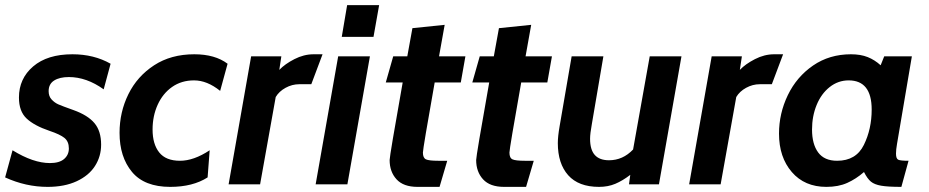

<svg xmlns="http://www.w3.org/2000/svg" viewBox="-33 -720 3629 750"><path d="M-13 -27 16 -133Q97 -83 162 -83Q199 -83 217.5 -99Q236 -115 236 -140Q236 -167 219 -181Q202 -195 160 -209Q101 -229 71 -257Q41 -285 41 -339Q41 -413 96.5 -460.5Q152 -508 250 -508Q334 -508 399 -471L372 -371Q305 -419 236 -419Q200 -419 178.5 -405.5Q157 -392 157 -364Q157 -344 168.5 -331.5Q180 -319 194.5 -312.5Q209 -306 254 -290Q310 -270 336 -239Q362 -208 362 -155Q362 -109 338 -71.5Q314 -34 266.5 -12Q219 10 153 10Q68 10 -13 -27Z M434 -201Q434 -282 468.5 -352Q503 -422 569 -465Q635 -508 726 -508Q807 -508 856 -471L827 -365Q776 -406 725 -406Q676 -406 639.5 -380.5Q603 -355 583 -311Q563 -267 563 -214Q563 -157 589 -124.5Q615 -92 670 -92Q724 -92 786 -133L778 -27Q720 10 632 10Q531 10 482.5 -48.5Q434 -107 434 -201Z M948 -500H1066L1058 -447Q1080 -470 1117 -489Q1154 -508 1192 -508H1227L1183 -391H1136Q1108 -391 1082.5 -377Q1057 -363 1044 -341L983 0H860Z M1323 -700H1448L1426 -576H1302ZM1288 -500H1412L1324 0H1200Z M1489 -95Q1489 -111 1540 -398H1474L1503 -500H1558L1578 -610L1704 -623L1682 -500H1785L1767 -398H1665Q1619 -139 1619 -124Q1619 -103 1631 -97.5Q1643 -92 1679 -92H1714L1684 10H1598Q1543 10 1516 -19.5Q1489 -49 1489 -95Z M1827 -95Q1827 -111 1878 -398H1812L1841 -500H1896L1916 -610L2042 -623L2020 -500H2123L2105 -398H2003Q1957 -139 1957 -124Q1957 -103 1969 -97.5Q1981 -92 2017 -92H2052L2022 10H1936Q1881 10 1854 -19.5Q1827 -49 1827 -95Z M2146 -161Q2146 -187 2153 -227L2200 -500H2324L2279 -236Q2272 -198 2272 -178Q2272 -135 2290.5 -114.5Q2309 -94 2346 -94Q2400 -94 2440 -136L2505 -500H2629L2541 0H2424L2429 -37Q2399 -14 2370.5 -2Q2342 10 2307 10Q2227 10 2186.5 -35.5Q2146 -81 2146 -161Z M2747 -500H2865L2857 -447Q2879 -470 2916 -489Q2953 -508 2991 -508H3026L2982 -391H2935Q2907 -391 2881.5 -377Q2856 -363 2843 -341L2782 0H2659Z M3010 -198Q3010 -277 3044.5 -348.5Q3079 -420 3143 -464Q3207 -508 3291 -508Q3329 -508 3356.5 -497Q3384 -486 3407 -465L3421 -500H3529L3471 -158Q3467 -135 3467 -120Q3467 -100 3476 -96Q3485 -92 3516 -92L3488 10Q3436 10 3409.5 5.5Q3383 1 3369 -10.5Q3355 -22 3342 -48Q3311 -21 3276.5 -5.5Q3242 10 3195 10Q3110 10 3060 -48Q3010 -106 3010 -198ZM3372 -292Q3372 -406 3282 -406Q3241 -406 3208 -380Q3175 -354 3157 -310Q3139 -266 3139 -214Q3139 -157 3163 -124.5Q3187 -92 3237 -92Q3311 -92 3341.5 -154Q3372 -216 3372 -292Z"/></svg>

Font: Cabin
Style: Bold Italic
Weight: 700
Italic angle: -7°
Designer: Pablo Impallari
Foundry: Pablo Impallari. http://www.impallari.com Igino Marini. http://www.ikern.com
Version: Version 2.200